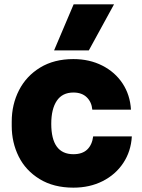

<svg xmlns="http://www.w3.org/2000/svg" viewBox="-20 -844 653 884"><path d="M34 -264V-284Q34 -363 67.5 -428.5Q101 -494 165 -533Q229 -572 318 -572Q392 -572 451 -542Q510 -512 544.5 -459.5Q579 -407 583 -339H405Q402 -374 379.5 -396Q357 -418 318 -418Q267 -418 241.5 -380Q216 -342 216 -274Q216 -134 318 -134Q359 -134 381.5 -155.5Q404 -177 409 -216H587Q583 -147 547.5 -93.5Q512 -40 452.5 -10Q393 20 318 20Q227 20 162.5 -19.5Q98 -59 66 -123.5Q34 -188 34 -264ZM319 -824H505L389 -612H229Z"/></svg>

Font: Sora-SIA ExtraBold
Style: Regular
Weight: 800
Designer: Jonathan Barnbrook, Julián Moncada
Foundry: Barnbrook Fonts
Version: Version 2.000